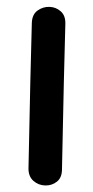

<svg xmlns="http://www.w3.org/2000/svg" viewBox="-20 -554 278 573"><path d="M165 -49Q171 -348 175 -482Q176 -507 161.5 -520Q147 -533 127.5 -533.5Q108 -534 92 -522.5Q76 -511 75 -486Q71 -351 65 -51Q65 -27 80 -14Q95 -1 115 -0.5Q135 0 150 -12Q165 -24 165 -49Z"/></svg>

Font: Balsamiq Sans
Style: Regular
Weight: 400
Designer: Michael Angeles
Foundry: Balsamiq SRL
Version: Version 1.020; ttfautohint (v1.8.4.7-5d5b);gftools[0.9.26]